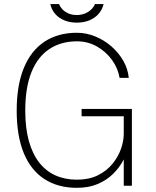

<svg xmlns="http://www.w3.org/2000/svg" viewBox="-20 -890 747 920"><path d="M348.5 10Q257.5 10 192.8 -32Q128 -74 94 -156.2Q60 -238.5 60 -360Q60 -480.5 94 -563.8Q128 -647 192.8 -690Q257.5 -733 348.5 -733Q393.5 -733 436.2 -715.5Q479 -698 513.8 -667.8Q548.5 -637.5 570.8 -598.8Q593 -560 597 -517H553Q545.5 -562.5 516.8 -602.5Q488 -642.5 444.5 -667.2Q401 -692 348.5 -692Q272.5 -692 216.8 -655.2Q161 -618.5 131 -544.8Q101 -471 101 -360Q101 -277 118.2 -214.8Q135.5 -152.5 167.8 -111.2Q200 -70 245.8 -49.5Q291.5 -29 348.5 -29Q406.5 -29 448.8 -50Q491 -71 518.5 -104.5Q546 -138 559.5 -176.2Q573 -214.5 573 -249V-333H371V-368H612V0H573V-126Q553.5 -88 522.2 -57.2Q491 -26.5 447.8 -8.2Q404.5 10 348.5 10ZM476.5 -870.5Q470 -844 452.8 -824Q435.5 -804 408.8 -792.8Q382 -781.5 347.5 -781.5Q316 -781.5 289.5 -792Q263 -802.5 245.2 -822.5Q227.5 -842.5 221 -870.5H263Q272 -847.5 294.2 -832.8Q316.5 -818 347.5 -818Q378.5 -818 402 -832.8Q425.5 -847.5 435 -870.5Z"/></svg>

Font: Public Sans Thin
Style: Regular
Weight: 100
Designer: The Public Sans project authors (U.S. Web Design System). Libre Franklin designed by Pablo Impallari and Rodrigo Fuenzal
Version: Version 1.008